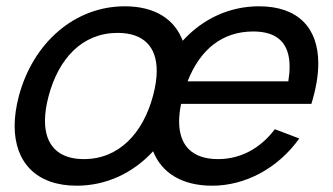

<svg xmlns="http://www.w3.org/2000/svg" viewBox="-20 -575 1057 610"><path d="M802.9 -555C709.4 -555 624.3 -515.5 560.5 -445.5C534.9 -514 472.4 -555 376.4 -555C217.9 -555 85.6 -440 40.1 -270.5C31 -236.3 26.5 -204.2 26.5 -174.8C26.5 -59.8 95.1 15 223.6 15C318.6 15 403.6 -26 466.5 -94.5C493.5 -25.5 558.6 15 654.1 15C758.6 15 862.7 -39.5 930.8 -135L853.2 -164.5C806.8 -103 743.8 -69.5 672.8 -69.5C591.3 -69.5 549.1 -112.1 549.1 -189C549.1 -206 551.1 -224.7 555.3 -245H969.3C984 -292.6 991.2 -335.7 991.2 -373.5C991.2 -488.3 925.1 -555 802.9 -555ZM576 -316.5C615.9 -419 687.4 -475 784.4 -475C861.4 -475 900.1 -437.9 900.1 -363C900.1 -348.8 898.7 -333.3 896 -316.5ZM246.3 -69.5C163.2 -69.5 122.9 -115.4 122.9 -191.2C122.9 -214.9 126.9 -241.5 134.6 -270.5C166.3 -388.5 240.7 -470.5 353.7 -470.5C437.8 -470.5 477.9 -425 477.9 -349.8C477.9 -326.1 473.9 -299.5 466.1 -270.5C434.2 -151.5 357.8 -69.5 246.3 -69.5Z"/></svg>

Font: Manrope
Style: MediumItalic
Weight: 500
Italic angle: -15°
Designer: Mikhail Sharanda
Foundry: Mikhail Sharanda
Version: Version 4.502;hotconv 1.0.109;makeotfexe 2.5.65596